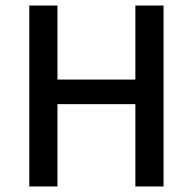

<svg xmlns="http://www.w3.org/2000/svg" viewBox="-20 -675 698 695"><path d="M86 0V-655H188V-387H470V-655H572V0H470V-298H188V0Z"/></svg>

Font: Assistant SemiBold
Style: Regular
Weight: 600
Designer: Hebrew By Ben Nathan, Latin by Paul Hunt
Version: Version 3.000